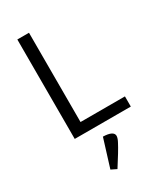

<svg xmlns="http://www.w3.org/2000/svg" viewBox="-230 -751 946 1112"><g transform="rotate(-30 243.5 -195.0)"><path d="M84 0V-665H162V-68H459V0ZM232 70 174 257 211 275Q269 185 289 146Q302 123 303 106Q303 72 232 70Z"/></g></svg>

Font: BreeCF
Style: Light
Weight: 300
Designer: Veronika Burian, Jos Scaglione
Foundry: TypeTogether
Version: Version 0.0.2